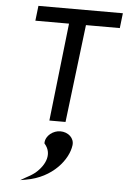

<svg xmlns="http://www.w3.org/2000/svg" viewBox="-60 -623 650 983"><g transform="rotate(5 265.5 -131.5)"><path d="M265 50C229 50 190 78 189 116V118L190 120C231 166 210 226 156 272C142 283 124 294 106 303L82 317L110 312C248 289 324 188 333 116C338 79 306 50 265 50ZM88 -503H261L204 0H287L348 -503H522L531 -580H97Z"/></g></svg>

Font: Charger
Style: BdIt
Weight: 400
Designer: Jasper
Foundry: Cannot Into Space Fonts
Version: Version 0.98